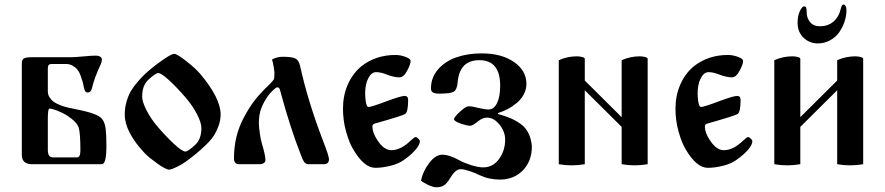

<svg xmlns="http://www.w3.org/2000/svg" viewBox="-20 -709 3820 829"><path d="M74.2 -40V-435.5Q74.2 -451.2 83 -456.5Q91.8 -461.9 115.2 -461.9H285.2Q303.7 -461.9 344.7 -465.8Q377 -468.8 392.6 -468.8Q406.2 -468.8 413.1 -463.9Q419.9 -459 419.9 -452.1Q419.9 -442.4 415 -431.6Q386.7 -371.1 377 -328.1Q372.1 -309.6 359.4 -309.6Q351.6 -309.6 348.1 -314.9Q344.7 -320.3 342.8 -329.1Q339.8 -344.7 336.9 -355.5Q334 -366.2 328.1 -382.3Q322.3 -398.4 314.5 -408.2Q306.6 -418 293.9 -425.3Q281.2 -432.6 266.6 -432.6H201.2Q186.5 -432.6 186.5 -414.1V-314.5Q186.5 -300.8 193.8 -289.1Q201.2 -277.3 211.9 -269.5Q222.7 -261.7 240.2 -254.9Q257.8 -248 273.4 -244.6Q289.1 -241.2 312.5 -236.3Q402.3 -218.8 419.9 -196.3Q432.6 -181.6 436 -153.8Q439.5 -126 439.5 -79.1Q439.5 0 419.9 0H119.1Q74.2 0 74.2 -40ZM186.5 -61.5Q186.5 -29.3 209 -29.3H312.5Q327.1 -29.3 327.1 -58.6Q327.1 -132.8 320.3 -156.2Q313.5 -181.6 268.6 -210.9Q248 -223.6 225.6 -231.9Q203.1 -240.2 193.4 -240.2Q186.5 -240.2 186.5 -195.3Z M518.6 -214.8Q518.6 -243.2 526.4 -270Q534.2 -296.9 544.9 -315.4Q555.7 -334 574.2 -355.5Q592.8 -377 606.4 -389.6Q620.1 -402.3 641.6 -419.9Q661.1 -435.5 691.4 -456.1Q721.7 -476.6 732.4 -476.6Q744.1 -476.6 784.7 -444.8Q825.2 -413.1 844.7 -389.6Q932.6 -285.2 932.6 -214.8Q932.6 -189.5 923.3 -164.6Q914.1 -139.6 901.4 -120.6Q888.7 -101.6 865.7 -80.1Q842.8 -58.6 826.2 -44.9Q809.6 -31.2 783.2 -11.7Q767.6 0 743.7 11.7Q719.7 23.4 710.9 23.4Q696.3 23.4 660.6 -2Q625 -27.3 606.4 -45.9Q518.6 -138.7 518.6 -214.8ZM593.8 -292Q593.8 -269.5 612.8 -232.4Q631.8 -195.3 662.1 -160.2Q695.3 -121.1 731 -87.9Q766.6 -54.7 780.3 -54.7Q792 -54.7 824.2 -85Q849.6 -109.4 849.6 -156.2Q849.6 -178.7 830.6 -215.8Q811.5 -252.9 781.2 -288.1Q748 -327.1 712.4 -360.4Q676.8 -393.6 663.1 -393.6Q651.4 -393.6 619.1 -363.3Q593.8 -338.9 593.8 -292Z M990.2 -25.4Q990.2 -123 1033.2 -202.1Q1055.7 -245.1 1080.6 -276.9Q1105.5 -308.6 1144.5 -345.7Q1158.2 -359.4 1162.1 -366.2Q1165 -371.1 1165 -394.5Q1165 -400.4 1161.6 -421.4Q1158.2 -442.4 1154.3 -451.2Q1160.2 -456.1 1173.3 -460Q1186.5 -463.9 1199.2 -463.9Q1239.3 -463.9 1254.4 -457Q1269.5 -450.2 1275.4 -425.8Q1308.6 -273.4 1376 -97.7Q1400.4 -35.2 1400.4 -21.5Q1400.4 0 1377.9 0H1312.5Q1300.8 0 1293.9 -8.8Q1287.1 -17.6 1277.3 -44.9Q1232.4 -159.2 1189.5 -318.4Q1186.5 -332 1177.7 -332Q1171.9 -332 1158.7 -319.3Q1145.5 -306.6 1137.7 -295.9Q1119.1 -269.5 1108.4 -242.2Q1097.7 -214.8 1097.7 -177.7Q1097.7 -164.1 1101.6 -134.8Q1105.5 -105.5 1110.4 -90.8Q1126 -38.1 1126 -19Q1126 0 1097.7 0H1011.7Q990.2 0 990.2 -25.4Z M1460.9 -240.2Q1460.9 -295.9 1481.4 -343.3Q1502 -390.6 1539.1 -421.9Q1601.6 -471.7 1687.5 -471.7Q1709 -471.7 1731 -463.4Q1752.9 -455.1 1752.9 -446.3Q1752.9 -431.6 1737.8 -403.3Q1722.7 -375 1705.1 -375Q1680.7 -375 1648.4 -387.7Q1624 -397.5 1603.5 -397.5Q1584 -397.5 1570.3 -371.6Q1556.6 -345.7 1556.6 -304.7Q1556.6 -298.8 1557.1 -291Q1557.6 -283.2 1559.1 -272.5Q1560.5 -261.7 1563.5 -254.4Q1566.4 -247.1 1571.3 -247.1Q1584 -247.1 1653.3 -273.4Q1711.9 -294.9 1727.5 -294.9Q1742.2 -294.9 1742.2 -277.3Q1742.2 -226.6 1729.5 -216.8Q1716.8 -209 1599.6 -175.8Q1587.9 -173.8 1587.9 -162.1Q1587.9 -136.7 1608.4 -105.5Q1636.7 -60.5 1669.9 -60.5Q1710.9 -60.5 1754.9 -103.5Q1769.5 -117.2 1774.4 -117.2Q1779.3 -117.2 1786.1 -110.4Q1793 -103.5 1793 -99.6Q1793 -84 1773.4 -61.5Q1753.9 -39.1 1722.7 -17.6Q1701.2 -2 1666 6.8Q1630.9 15.6 1600.6 15.6Q1551.8 15.6 1504.9 -64.5Q1488.3 -91.8 1474.6 -139.6Q1460.9 -187.5 1460.9 -240.2Z M1797.9 70.3Q1805.7 31.2 1833 -4.9Q1860.4 -41 1889.6 -41Q1920.9 -41 1965.8 -15.6Q1985.4 -4.9 2015.6 4.4Q2045.9 13.7 2066.4 13.7Q2108.4 13.7 2134.8 -22.5Q2161.1 -58.6 2161.1 -106.4Q2161.1 -140.6 2136.7 -170.9Q2112.3 -201.2 2083 -201.2Q2064.5 -201.2 2045.9 -186.5Q2020.5 -166 2010.7 -166Q1996.1 -166 1968.3 -175.8Q1940.4 -185.5 1940.4 -194.3Q1940.4 -203.1 1965.8 -226.6Q1991.2 -250 2002.9 -250Q2020.5 -250 2044.9 -243.2Q2073.2 -236.3 2088.9 -236.3Q2112.3 -236.3 2126 -263.7Q2139.6 -291 2139.6 -338.9Q2139.6 -449.2 2049.8 -449.2Q1963.9 -449.2 1956.1 -353.5Q1953.1 -320.3 1938 -312.5Q1922.9 -304.7 1876 -304.7Q1858.4 -304.7 1849.6 -309.6Q1840.8 -314.5 1840.8 -327.1Q1840.8 -374 1871.1 -409.2Q1901.4 -444.3 1950.2 -461.4Q1999 -478.5 2059.6 -478.5Q2145.5 -478.5 2199.2 -441.4Q2252.9 -404.3 2252.9 -346.7Q2252.9 -322.3 2241.2 -300.8Q2229.5 -279.3 2210.4 -263.7Q2191.4 -248 2171.4 -237.8Q2151.4 -227.5 2129.9 -220.7V-216.8Q2159.2 -209 2182.6 -199.2Q2206.1 -189.5 2228 -173.8Q2250 -158.2 2262.2 -132.8Q2274.4 -107.4 2276.4 -76.2Q2276.4 -13.7 2237.8 26.4Q2199.2 66.4 2137.7 66.4Q2090.8 66.4 2049.8 46.9Q2035.2 39.1 2009.3 30.3Q1983.4 21.5 1969.7 21.5Q1956.1 21.5 1944.8 32.2Q1933.6 43 1921.9 62.5Q1910.2 82 1897.9 90.8Q1885.7 99.6 1862.3 99.6Q1850.6 99.6 1827.6 88.9Q1804.7 78.1 1797.9 70.3Z M2392.6 0V-449.2Q2430.7 -465.8 2470.7 -465.8Q2482.4 -465.8 2493.7 -462.9Q2504.9 -460 2504.9 -455.1V-361.3L2664.1 -203.1V-449.2Q2702.1 -465.8 2742.2 -465.8Q2753.9 -465.8 2765.1 -462.9Q2776.4 -460 2776.4 -455.1V0Q2748 4.9 2719.7 4.9Q2691.4 4.9 2664.1 0V-161.1L2504.9 -319.3V0Q2476.6 4.9 2448.2 4.9Q2419.9 4.9 2392.6 0Z M2896.5 -240.2Q2896.5 -295.9 2917 -343.3Q2937.5 -390.6 2974.6 -421.9Q3037.1 -471.7 3123 -471.7Q3144.5 -471.7 3166.5 -463.4Q3188.5 -455.1 3188.5 -446.3Q3188.5 -431.6 3173.3 -403.3Q3158.2 -375 3140.6 -375Q3116.2 -375 3084 -387.7Q3059.6 -397.5 3039.1 -397.5Q3019.5 -397.5 3005.9 -371.6Q2992.2 -345.7 2992.2 -304.7Q2992.2 -298.8 2992.7 -291Q2993.2 -283.2 2994.6 -272.5Q2996.1 -261.7 2999 -254.4Q3002 -247.1 3006.8 -247.1Q3019.5 -247.1 3088.9 -273.4Q3147.5 -294.9 3163.1 -294.9Q3177.7 -294.9 3177.7 -277.3Q3177.7 -226.6 3165 -216.8Q3152.3 -209 3035.2 -175.8Q3023.4 -173.8 3023.4 -162.1Q3023.4 -136.7 3043.9 -105.5Q3072.3 -60.5 3105.5 -60.5Q3146.5 -60.5 3190.4 -103.5Q3205.1 -117.2 3210 -117.2Q3214.8 -117.2 3221.7 -110.4Q3228.5 -103.5 3228.5 -99.6Q3228.5 -84 3209 -61.5Q3189.5 -39.1 3158.2 -17.6Q3136.7 -2 3101.6 6.8Q3066.4 15.6 3036.1 15.6Q2987.3 15.6 2940.4 -64.5Q2923.8 -91.8 2910.2 -139.6Q2896.5 -187.5 2896.5 -240.2Z M3423.8 -610.4Q3423.8 -640.6 3433.6 -661.1Q3443.4 -681.6 3452.1 -681.6Q3458 -681.6 3460 -677.2Q3461.9 -672.9 3462.4 -668.5Q3462.9 -664.1 3462.9 -656.2Q3462.9 -631.8 3477.5 -613.8Q3492.2 -595.7 3520.5 -595.7Q3555.7 -595.7 3579.1 -616.2Q3602.5 -636.7 3610.4 -671.9Q3614.3 -689.5 3622.1 -689.5Q3627 -689.5 3630.9 -683.1Q3634.8 -676.8 3634.8 -666Q3634.8 -640.6 3626.5 -615.7Q3618.2 -590.8 3603.5 -569.8Q3588.9 -548.8 3564.5 -535.2Q3540 -521.5 3510.7 -521.5Q3475.6 -521.5 3449.7 -545.9Q3423.8 -570.3 3423.8 -610.4ZM3323.2 0V-449.2Q3361.3 -465.8 3401.4 -465.8Q3413.1 -465.8 3424.3 -462.9Q3435.5 -460 3435.5 -455.1V-203.1L3594.7 -361.3V-449.2Q3632.8 -465.8 3672.9 -465.8Q3684.6 -465.8 3695.8 -462.9Q3707 -460 3707 -455.1V0Q3678.7 4.9 3650.4 4.9Q3622.1 4.9 3594.7 0V-319.3L3435.5 -161.1V0Q3407.2 4.9 3378.9 4.9Q3350.6 4.9 3323.2 0Z"/></svg>

Font: Monomakh Unicode TT
Style: Medium
Weight: 500
Designer: Alexey Kryukov, Aleksandr Andreev
Version: Version 1.1